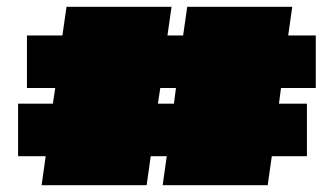

<svg xmlns="http://www.w3.org/2000/svg" viewBox="-20 -543 979 563"><path d="M102 0 114 -85H33V-239H135L142 -285H59V-439H163L175 -523H483L471 -439H517L529 -523H837L825 -439H906V-285H804L798 -239H880V-85H777L765 0H457L469 -85H422L410 0ZM443 -239H490L496 -285H450Z"/></svg>

Font: Tomorrow Black
Style: Regular
Weight: 900
Designer: Tony de Marco, Monica Rizzolli
Foundry: Just in Type
Version: Version 2.002